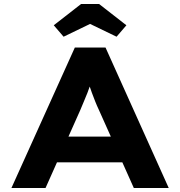

<svg xmlns="http://www.w3.org/2000/svg" viewBox="-20 -937 898 957"><path d="M37 0 353 -700H506L821 0H647L473 -389Q463 -410 454.5 -431.5Q446 -453 438 -474.5Q430 -496 423 -517.5Q416 -539 410 -559L445 -560Q438 -537 431 -516Q424 -495 415.5 -473.5Q407 -452 398 -431Q389 -410 380 -388L207 0ZM185 -128 239 -256H616L652 -128ZM297 -754 248 -811 384 -917H474L610 -811L561 -754L414 -825H444Z"/></svg>

Font: Lexend Giga
Style: Bold
Weight: 700
Version: Version 1.007